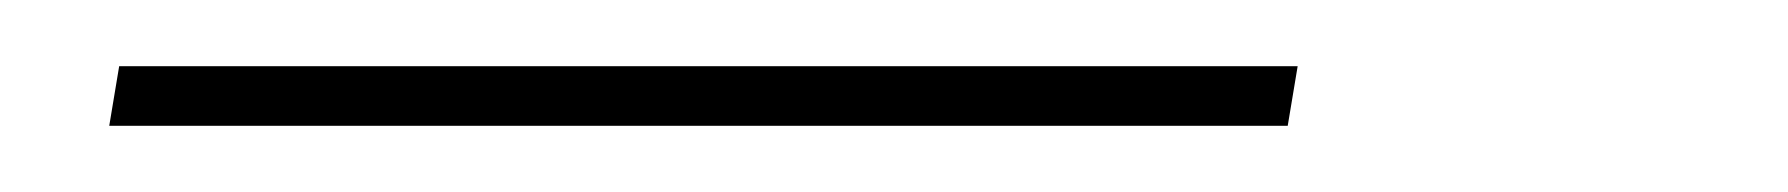

<svg xmlns="http://www.w3.org/2000/svg" viewBox="-20 -20 540 58"><path d="M13 18 16 0H372L369 18Z"/></svg>

Font: Iosevka Curly Thin Oblique
Style: Regular
Weight: 100
Italic angle: -9°
Monospace: yes
Designer: Belleve Invis
Foundry: Belleve Invis
Version: Version 11.1.0; ttfautohint (v1.8.3)